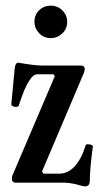

<svg xmlns="http://www.w3.org/2000/svg" viewBox="-20 -647 358 680"><path d="M160 -512Q135 -512 118.5 -529.5Q102 -547 102 -570Q102 -595 119 -611Q136 -627 160 -627Q184 -627 201 -610Q218 -593 218 -570Q218 -545 200.5 -528.5Q183 -512 160 -512ZM282 13Q273 13 247 5Q223 0 210 0H36Q22 0 22 -14Q22 -22 25 -28L174 -377L169 -384H113Q97 -384 83 -360Q69 -342 46 -272Q44 -269 37.5 -268.5Q31 -268 25.5 -271Q20 -274 20 -277L32 -404Q34 -425 45 -425Q102 -415 127 -415H265Q280 -415 280 -403Q280 -399 278 -391L129 -40L133 -32H189Q252 -32 284 -134Q285 -136 289 -136Q293 -136 297.5 -135.5Q302 -135 305.5 -133Q309 -131 309 -129Q298 -47 298 -7Q298 13 282 13Z"/></svg>

Font: Junicode Cond Medium
Style: Regular
Weight: 500
Width: 3
Designer: Peter S. Baker
Version: Version 2.201